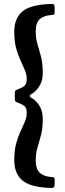

<svg xmlns="http://www.w3.org/2000/svg" viewBox="-20 -800 326 970"><path d="M234 149.5Q132.5 146 92.2 110.8Q52 75.5 52 10Q52 -39.5 61.5 -74.5Q71 -109.5 83.5 -136Q96 -162.5 105.5 -184.8Q115 -207 115 -231Q115 -256 102 -265.5Q89 -275 71 -281Q60.5 -284.5 57.8 -288Q55 -291.5 55 -306V-330Q55 -341.5 60.5 -344.5Q66 -347.5 74 -350.5Q91 -356 103 -366Q115 -376 115 -400Q115 -424 105.5 -446.2Q96 -468.5 83.5 -495Q71 -521.5 61.5 -556.5Q52 -591.5 52 -641Q52 -707 93.2 -742Q134.5 -777 238 -780Q250.5 -780.5 253.2 -776.5Q256 -772.5 256 -759V-741.5Q256 -728.5 253.5 -726.8Q251 -725 239 -724Q200.5 -721.5 180.5 -703Q160.5 -684.5 160.5 -643Q160.5 -605.5 169.5 -576.2Q178.5 -547 187.2 -513.8Q196 -480.5 196 -431Q196 -397 182.8 -371.8Q169.5 -346.5 147 -330Q138.5 -324 134.5 -322.2Q130.5 -320.5 130.5 -315Q130.5 -310 135 -308Q139.5 -306 148 -300Q170 -283.5 183 -258.8Q196 -234 196 -200Q196 -150.5 187.2 -117.2Q178.5 -84 169.5 -54.8Q160.5 -25.5 160.5 12Q160.5 52 179 71Q197.5 90 233 93.5Q244 94.5 250 95.5Q256 96.5 256 109.5V128.5Q256 143 251.8 146.5Q247.5 150 234 149.5Z"/></svg>

Font: Besley* Condensed Medium
Style: Regular
Weight: 500
Width: 3
Designer: Owen Earl
Foundry: indestructible type*
Version: Version 3.000; ttfautohint (v1.8.3)